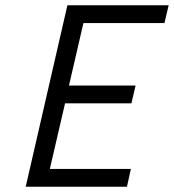

<svg xmlns="http://www.w3.org/2000/svg" viewBox="-20 -712 663 732"><path d="M78 0 237 -692H623L607 -624H298L243 -386H497L481 -318H228L170 -68H479L464 0Z"/></svg>

Font: Titillium Web
Style: Italic
Weight: 400
Italic angle: -13°
Version: Version 1.002;PS 57.000;hotconv 1.0.70;makeotf.lib2.5.55311